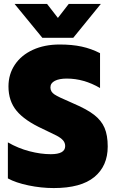

<svg xmlns="http://www.w3.org/2000/svg" viewBox="-20 -940 587 975"><path d="M54 -920H219L274 -849L329 -920H492L352 -748H195ZM20 -34V-217Q72 -187 129.5 -172Q187 -157 238 -157Q311 -157 311 -198Q311 -215 300 -227.5Q289 -240 267 -251.5Q245 -263 198 -285Q106 -327 64.5 -377Q23 -427 23 -501Q23 -563 55.5 -611.5Q88 -660 147 -687Q206 -714 283 -714Q346 -714 394.5 -703.5Q443 -693 488 -670V-493Q406 -541 319 -541Q281 -541 258.5 -529.5Q236 -518 236 -496Q236 -474 256.5 -460.5Q277 -447 334 -423L354 -414Q422 -385 458.5 -356.5Q495 -328 511 -290.5Q527 -253 527 -196Q527 -97 459 -41Q391 15 253 15Q189 15 124.5 1.5Q60 -12 20 -34Z"/></svg>

Font: Readiness ExtraBold
Style: Regular
Weight: 800
Designer: Katatrad Team
Foundry: CadsonDemak
Version: Version 1.00;January 16, 2020;FontCreator 12.0.0.2550 64-bit